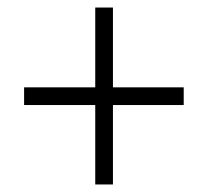

<svg xmlns="http://www.w3.org/2000/svg" viewBox="-20 -608 554 510"><path d="M280 -376H468V-329H280V-118H233V-329H44V-376H233V-588H280Z"/></svg>

Font: Noto Sans Lao Looped SemiCondensed Light
Style: Regular
Weight: 300
Width: 4
Designer: Mark Frömberg, Ben Mitchell
Foundry: The Fontpad Ltd
Version: Version 1.002; ttfautohint (v1.8.4.7-5d5b)